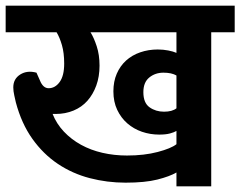

<svg xmlns="http://www.w3.org/2000/svg" viewBox="-30 -659 850 679"><path d="M594 -49Q570 -35 526.5 -24Q483 -13 414 -13Q349 -13 287.5 -29Q226 -45 174.5 -79.5Q123 -114 84.5 -168Q46 -222 26 -297Q24 -306 20.5 -321.5Q17 -337 17 -350Q17 -380 41.5 -395.5Q66 -411 99 -402L111 -375Q122 -347 142 -347Q165 -347 181 -369Q197 -391 197 -434Q197 -472 189 -499.5Q181 -527 170 -545H-10V-639H800V-545H717V0H594ZM594 -196Q586 -191 571 -187Q556 -183 533 -183Q501 -183 472 -193Q443 -203 420.5 -222.5Q398 -242 384.5 -270.5Q371 -299 371 -336Q371 -371 383 -398.5Q395 -426 416 -445Q437 -464 466 -474Q495 -484 528 -484Q547 -484 565 -480.5Q583 -477 594 -472V-545H290Q302 -526 312 -495.5Q322 -465 322 -427Q322 -388 310.5 -356.5Q299 -325 279 -302.5Q259 -280 230 -268Q201 -256 167 -256H156Q170 -221 196 -193.5Q222 -166 256.5 -147Q291 -128 332.5 -118.5Q374 -109 419 -109Q480 -109 527.5 -121.5Q575 -134 594 -149ZM594 -276V-392Q577 -402 548 -402Q519 -402 498 -385Q477 -368 477 -333Q477 -295 499 -279.5Q521 -264 550 -264Q579 -264 594 -276Z"/></svg>

Font: Ek Mukta
Style: Bold
Weight: 700
Designer: Girish Dalvi and Yashodeep Gholap
Foundry: Ek Type
Version: Version 2.538;PS 1.002;hotconv 16.6.51;makeotf.lib2.5.65220;